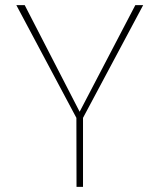

<svg xmlns="http://www.w3.org/2000/svg" viewBox="-20 -731 640 751"><path d="M291.5 -293.9 509.3 -710.9H540L304.7 -270V0H279.3L278.8 -270L43.9 -710.9H76.7Z"/></svg>

Font: Roboto Mono Thin
Style: Regular
Weight: 250
Designer: Google
Version: Version 2.000985; 2015; ttfautohint (v1.3)